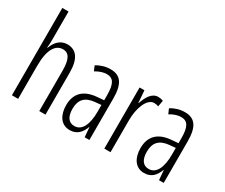

<svg xmlns="http://www.w3.org/2000/svg" viewBox="-123 -1098 1696 1447"><g transform="rotate(30 725.5 -375.0)"><path d="M120 -760H66V0H120V-289C120 -430 163 -493 228 -493C276 -493 304 -455 304 -354V0H358V-365C358 -482 318 -542 237 -542C176 -542 138 -496 120 -445H116C119 -468 120 -489 120 -519Z M613 -542C571 -542 529 -530 493 -507L511 -465C548 -487 580 -496 606 -496C663 -496 687 -459 687 -358V-315L627 -310C518 -301 457 -245 457 -140C457 -61 492 10 573 10C638 10 670 -31 690 -84H692L699 0H740V-360C740 -485 703 -542 613 -542ZM687 -274V-216C687 -106 655 -34 588 -34C540 -34 512 -70 512 -141C512 -220 551 -261 633 -269Z M1028 -541C973 -541 942 -485 923 -427H920L912 -532H870V0H924V-279C924 -383 962 -486 1025 -486C1039 -486 1053 -483 1062 -478L1072 -532C1057 -539 1042 -541 1028 -541Z M1260 -542C1218 -542 1176 -530 1140 -507L1158 -465C1195 -487 1227 -496 1253 -496C1310 -496 1334 -459 1334 -358V-315L1274 -310C1165 -301 1104 -245 1104 -140C1104 -61 1139 10 1220 10C1285 10 1317 -31 1337 -84H1339L1346 0H1387V-360C1387 -485 1350 -542 1260 -542ZM1334 -274V-216C1334 -106 1302 -34 1235 -34C1187 -34 1159 -70 1159 -141C1159 -220 1198 -261 1280 -269Z"/></g></svg>

Font: Noto Sans Display Condensed Light
Style: Regular
Weight: 300
Width: 3
Designer: Monotype Design Team
Foundry: Monotype Imaging Inc.
Version: Version 1.900